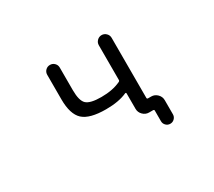

<svg xmlns="http://www.w3.org/2000/svg" viewBox="-122 -781 1243 1113"><g transform="rotate(-30 500.0 -224.5)"><path d="M604.5 -503.9Q604.5 -521.5 617.2 -534.2Q629.9 -546.9 647.5 -546.9Q665 -546.9 677.7 -534.2Q690.4 -521.5 690.4 -503.9V-101.6Q690.4 -94.7 698.2 -94.7H718.8Q742.2 -94.7 759.3 -77.6Q776.4 -60.5 776.4 -37.1V57.6Q776.4 74.2 764.6 85.9Q752.9 97.7 736.3 97.7Q719.7 97.7 708 85.9Q696.3 74.2 696.3 57.6V-13.7Q696.3 -20.5 688.5 -20.5H683.6H662.1Q638.7 -20.5 621.6 -37.6Q604.5 -54.7 604.5 -78.1V-181.6Q604.5 -184.6 602.5 -186Q600.6 -187.5 597.7 -186.5Q542 -161.1 456.1 -161.1Q346.7 -161.1 303.2 -201.2Q259.8 -241.2 259.8 -340.8V-504.9Q259.8 -522.5 272 -534.7Q284.2 -546.9 301.8 -546.9Q319.3 -546.9 331.5 -534.7Q343.8 -522.5 343.8 -504.9V-353.5Q343.8 -282.2 369.1 -259.3Q394.5 -236.3 467.8 -236.3Q544.9 -236.3 597.7 -261.7Q604.5 -264.6 604.5 -271.5Z"/></g></svg>

Font: Rounded Mgen+ 2m regular
Style: Regular
Weight: 400
Designer: [Source Han Sans]
Ryoko NISHIZUKA  (kana & ideographs); Paul D. Hunt (Latin, Greek & Cyrillic); Wenlong ZHANG  (bopomofo
Version: Version 1.059.20150602